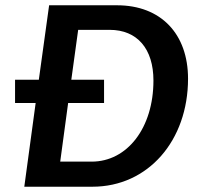

<svg xmlns="http://www.w3.org/2000/svg" viewBox="-20 -707 754 727"><path d="M37 -317H115L72 0H330C541 0 692 -175 692 -409C692 -578 590 -687 423 -687H166L127 -405H37ZM208 -95 238 -317H374V-405H250L276 -594H395C500 -594 561 -522 561 -402C561 -223 462 -95 327 -95Z"/></svg>

Font: Ronzino Medium
Style: Italic
Weight: 500
Italic angle: -7.99998°
Designer: Nunzio Mazzaferro
Foundry: Collletttivo
Version: Version 1.000;Glyphs 3.3 (3337)